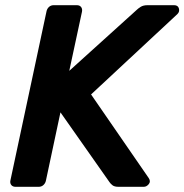

<svg xmlns="http://www.w3.org/2000/svg" viewBox="-20 -720 710 740"><path d="M40 0Q29 0 23.5 -7Q18 -14 20 -24L159 -675Q161 -686 168.5 -693Q176 -700 187 -700H276Q287 -700 292.5 -693Q298 -686 296 -675L247 -447L507 -682Q512 -687 522 -693.5Q532 -700 549 -700H651Q666 -700 669.5 -687.5Q673 -675 664 -666L331 -356L553 -34Q562 -21 553.5 -10.5Q545 0 534 0H437Q421 0 413.5 -6Q406 -12 402 -18L213 -287L157 -24Q155 -14 147.5 -7Q140 0 129 0Z"/></svg>

Font: Rubik Light Medium
Style: Italic
Weight: 500
Italic angle: -12°
Version: Version 2.104